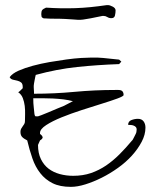

<svg xmlns="http://www.w3.org/2000/svg" viewBox="-20 -726 610 747"><path d="M85.9 -179.7Q72.3 -186.5 65.9 -193.4Q59.6 -200.2 59.6 -212.9Q59.6 -219.7 62 -224.6Q64.5 -229.5 67.9 -233.9Q71.3 -238.3 74.2 -243.2Q77.1 -248 77.1 -254.9Q77.1 -266.6 77.6 -282.2Q78.1 -297.9 76.2 -314Q74.2 -330.1 68.8 -344.2Q63.5 -358.4 50.8 -367.2Q53.7 -368.2 60.1 -374.5Q66.4 -380.9 68.4 -382.8V-384.8Q68.4 -384.8 68.4 -385.7Q68.4 -386.7 68.4 -387.7Q68.4 -400.4 62 -405.3Q55.7 -410.2 47.4 -412.1Q39.1 -414.1 30.3 -416Q21.5 -418 17.6 -425.8Q28.3 -440.4 52.7 -451.2Q77.1 -461.9 107.9 -470.2Q138.7 -478.5 172.4 -484.4Q206.1 -490.2 238.3 -494.6Q270.5 -499 295.9 -500.5Q321.3 -502 335.9 -502H358.4Q367.2 -502 381.3 -500.5Q395.5 -499 409.2 -497.6Q422.9 -496.1 433.1 -495.1Q443.4 -494.1 443.4 -494.1L452.1 -486.3L443.4 -476.6Q358.4 -473.6 279.8 -465.3Q201.2 -457 119.1 -434.6Q118.2 -432.6 117.2 -426.8Q116.2 -420.9 114.7 -414.1Q113.3 -407.2 112.3 -400.9Q111.3 -394.5 111.3 -392.6Q111.3 -390.6 111.3 -386.2Q111.3 -381.8 111.8 -377Q112.3 -372.1 112.3 -368.2Q112.3 -364.3 112.3 -361.3Q192.4 -361.3 270.5 -368.7Q348.6 -376 428.7 -376Q434.6 -376 440.4 -376Q446.3 -376 450.7 -374.5Q455.1 -373 458 -368.7Q460.9 -364.3 460.9 -356.4Q460.9 -351.6 437 -342.8Q413.1 -334 377 -322.8Q340.8 -311.5 298.3 -297.9Q255.9 -284.2 219.7 -269.5Q183.6 -254.9 159.7 -239.3Q135.7 -223.6 135.7 -209V-206.1Q135.7 -206.1 135.7 -205.1Q136.7 -204.1 140.6 -200.7Q144.5 -197.3 144.5 -195.3Q144.5 -194.3 145.5 -194.3V-192.4Q145.5 -191.4 146.5 -191.4Q146.5 -191.4 146 -190.9Q145.5 -190.4 145.5 -189.5Q144.5 -188.5 144.5 -187.5Q144.5 -186.5 140.6 -183.1Q136.7 -179.7 135.7 -179.7Q134.8 -176.8 131.3 -169.9Q127.9 -163.1 127.9 -162.1Q127.9 -129.9 139.2 -106.9Q150.4 -84 168.9 -69.8Q187.5 -55.7 212.4 -48.8Q237.3 -42 264.6 -42Q302.7 -42 334 -52.7Q365.2 -63.5 392.6 -82Q419.9 -100.6 444.8 -125.5Q469.7 -150.4 494.1 -179.7Q495.1 -179.7 497.6 -184.6Q500 -189.5 502.9 -194.8Q505.9 -200.2 508.3 -205.6Q510.7 -210.9 510.7 -212.9Q510.7 -213.9 511.2 -217.3Q511.7 -220.7 511.7 -222.7Q511.7 -228.5 508.3 -231.9Q504.9 -235.4 500 -237.3Q495.1 -239.3 489.7 -239.7Q484.4 -240.2 478.5 -240.2Q478.5 -253.9 491.2 -258.8Q503.9 -263.7 516.6 -263.7Q531.2 -263.7 538.6 -253.9Q545.9 -244.1 545.9 -229.5Q545.9 -202.1 531.2 -174.3Q516.6 -146.5 493.2 -120.6Q469.7 -94.7 439 -72.8Q408.2 -50.8 376 -34.7Q343.8 -18.6 312.5 -8.8Q281.2 1 255.9 1Q212.9 1 184.6 -13.2Q156.2 -27.3 136.7 -52.2Q117.2 -77.1 106 -109.9Q94.7 -142.6 85.9 -179.7ZM109.4 -343.8Q109.4 -323.2 111.3 -308.6Q112.3 -294.9 113.8 -284.2Q115.2 -273.4 119.1 -273.4H127.9Q128.9 -273.4 140.6 -277.8Q152.3 -282.2 168.5 -289.1Q184.6 -295.9 201.7 -303.2Q218.8 -310.5 229.5 -314.5Q232.4 -315.4 236.8 -318.4Q241.2 -321.3 247.1 -323.7Q252.9 -326.2 257.3 -329.1Q261.7 -332 264.6 -332Q247.1 -336.9 226.6 -339.4Q206.1 -341.8 185.1 -342.8Q164.1 -343.8 144 -343.8Q124 -343.8 109.4 -343.8ZM140.6 -670.9Q140.6 -681.6 144 -686.5Q147.5 -691.4 159.2 -696.3Q189.5 -694.3 217.3 -693.8Q245.1 -693.4 273.4 -694.3Q301.8 -695.3 331.5 -698.2Q361.3 -701.2 395.5 -706.1H400.4Q407.2 -706.1 418.5 -700.2Q429.7 -694.3 429.7 -685.5Q429.7 -675.8 427.2 -665.5Q424.8 -655.3 413.1 -655.3Q404.3 -655.3 397.5 -659.7Q390.6 -664.1 382.8 -664.1H378.9Q350.6 -658.2 333 -654.8Q315.4 -651.4 303.7 -649.9Q292 -648.4 283.7 -648.9Q275.4 -649.4 263.2 -650.4Q251 -651.4 232.9 -652.3Q214.8 -653.3 184.6 -653.3H177.7Q172.9 -653.3 167.5 -653.8Q162.1 -654.3 157.2 -654.3H150.4Q142.6 -657.2 141.6 -661.6Q140.6 -666 140.6 -670.9Z"/></svg>

Font: Zeyada
Style: Regular
Weight: 400
Version: Version 1.002 2010